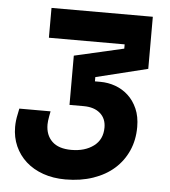

<svg xmlns="http://www.w3.org/2000/svg" viewBox="-52 -747 715 808"><g transform="rotate(5 306.0 -343.0)"><path d="M244 -300V-508L453 -556V-574H133V-700H561V-480L342 -426V-408H365Q398 -408 428.5 -397Q459 -386 483 -364Q507 -342 521.5 -309Q536 -276 536 -232Q536 -177 516 -132Q496 -87 459.5 -54.5Q423 -22 370.5 -4Q318 14 254 14Q202 14 159.5 -1Q117 -16 87 -43Q57 -70 40.5 -107Q24 -144 24 -188Q24 -214 30 -241L35 -266H167L163 -245Q161 -233 160 -225.5Q159 -218 159 -210Q159 -165 186.5 -138.5Q214 -112 268 -112Q325 -112 362 -139.5Q399 -167 399 -218Q399 -256 373.5 -278Q348 -300 304 -300Z"/></g></svg>

Font: Space Mono
Style: Bold Italic
Weight: 700
Italic angle: -12°
Monospace: yes
Designer: Colophon Foundry / Benjamin Critton
Foundry: Colophon Foundry
Version: Version 1.000;PS 1.000;hotconv 1.0.81;makeotf.lib2.5.63406